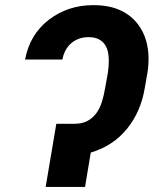

<svg xmlns="http://www.w3.org/2000/svg" viewBox="-20 -742 616 762"><path d="M317.5 0H161.2L203.5 -250.7H274.9Q305.4 -250.7 326.3 -261.7Q347.3 -272.7 361.5 -291.7Q375.7 -310.7 383.9 -336.3Q392 -361.9 397 -391.3L408 -452.4Q409.8 -463.8 410.7 -475.9Q411.6 -487.9 411.9 -500.4Q411.9 -518.1 408.6 -535Q405.2 -551.8 396.1 -565.2Q387.1 -578.5 371.4 -586.5Q355.8 -594.5 331.3 -594.5Q308.9 -594.5 291 -587.4Q273.1 -580.3 260.1 -568.2Q247.2 -556.1 239 -540Q230.8 -523.8 227.6 -505.7H79.5Q98.4 -605.5 173.7 -663.4Q249.6 -721.6 349.8 -721.6Q413.7 -721.6 457.9 -701Q502.1 -680.4 528.8 -643.8Q569.6 -589.1 569.6 -507.5Q569.6 -494 568.5 -480.3Q567.5 -466.6 565 -452.4L554.3 -391.3Q538.7 -298.3 484 -230.8Q429 -163 340.2 -136.4Z"/></svg>

Font: Linik Sans
Style: Bold Italic
Weight: 700
Italic angle: 9°
Designer: Fonts by Rasmus Andersson / Changes by Cristiano Sobral with parts from Marc Monis
Foundry: rsms
Version: Version 3.020; ttfautohint (v1.6)